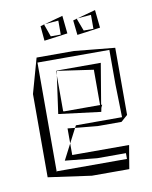

<svg xmlns="http://www.w3.org/2000/svg" viewBox="-73 -643 567 718"><g transform="rotate(-10 210.5 -284.0)"><path d="M387 -181V-436L232 -451H91L54 -319V-3L218 20H360L365 -10L366 -11H365L375 -69H159V-113L128 -53L249 -41H358V-19H92L91 -15V-432H364V-301L367 -176H192L187 -167L272 -159H362ZM154 -236V-372L134 -229L294 -209L297 -224L302 -235H298L324 -390H156V-389L294 -369V-235H158ZM159 -170 187 -167 159 -113ZM154 -389H156L154 -372ZM126 -564 131 -508 220 -520 213 -588 144 -569 195 -573V-520H157L140 -568ZM139 -569H144L140 -568ZM250 -564 256 -508 344 -520 337 -588 268 -569 319 -573V-520H282L264 -568ZM264 -569H268L264 -568Z"/></g></svg>

Font: Quebrada
Style: Regular
Weight: 400
Designer: deFharo
Foundry: deFharo
Version: Version 1.034 2012